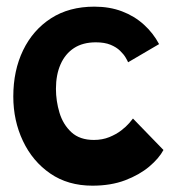

<svg xmlns="http://www.w3.org/2000/svg" viewBox="-20 -568 553 592"><path d="M484 -105.5Q470 -79.5 440 -54.2Q410 -29 366 -12.2Q322 4.5 265 4.5Q189.5 4.5 135 -33Q80.5 -70.5 50.8 -133.2Q21 -196 21 -270.5Q21 -350.5 51.2 -413Q81.5 -475.5 137.2 -511.5Q193 -547.5 271 -547.5Q318 -547.5 356.2 -533Q394.5 -518.5 423.5 -492.2Q452.5 -466 470.5 -432L375 -376Q373 -381 367.2 -390.8Q361.5 -400.5 350.2 -411.5Q339 -422.5 320.8 -430Q302.5 -437.5 275.5 -437.5Q235.5 -437.5 208.2 -419.8Q181 -402 166.8 -369.8Q152.5 -337.5 152.5 -294Q152.5 -256.5 163.5 -220.2Q174.5 -184 200.2 -160.2Q226 -136.5 269.5 -136.5Q295.5 -136.5 317 -145.2Q338.5 -154 353.8 -165.8Q369 -177.5 378.2 -188.2Q387.5 -199 390 -202.5Z"/></svg>

Font: Grandstander Thin SemiBold
Style: Regular
Weight: 600
Version: Version 1.200